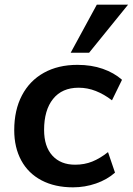

<svg xmlns="http://www.w3.org/2000/svg" viewBox="-20 -796 569 823"><path d="M293 7Q215 7 158 -23Q101 -53 71 -108.5Q41 -164 41 -238Q41 -324 74 -387Q107 -450 168 -484Q229 -518 312 -518Q372 -518 420.5 -501Q469 -484 503 -454L460 -366Q426 -392 390.5 -406Q355 -420 317 -420Q246 -420 207.5 -372Q169 -324 169 -239Q169 -168 204.5 -129Q240 -90 302 -90Q342 -90 375.5 -103.5Q409 -117 443 -144L473 -56Q439 -26 391.5 -9.5Q344 7 293 7ZM362 -570H283L395 -776H529Z"/></svg>

Font: Muli
Style: Bold Italic
Weight: 700
Italic angle: -4.541°
Designer: Vernon Adams
Foundry: Vernon Adams
Version: Version 2.100; ttfautohint (v1.8.1.43-b0c9)